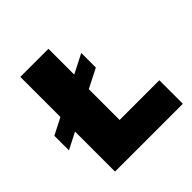

<svg xmlns="http://www.w3.org/2000/svg" viewBox="-182 -853 1005 1005"><g transform="rotate(-45 320.0 -350.5)"><path d="M319 -174V-402L425 -456V-564L319 -510V-701H111V-404L19 -357V-249L111 -296V0H613V-174Z"/></g></svg>

Font: Argentum Sans ExtraBold
Style: Regular
Weight: 800
Designer: Julieta Ulanovsky
Foundry: Julieta Ulanovsky
Version: Version 5.001;February 15, 2019;FontCreator 11.5.0.2425 64-b